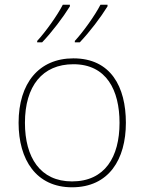

<svg xmlns="http://www.w3.org/2000/svg" viewBox="-20 -786 615 816"><path d="M437 -759V-766H407C384 -721 334 -651 298 -612V-606H319C361 -650 408 -712 437 -759ZM277 -759V-766H247C224 -721 174 -651 138 -612V-606H159C201 -650 248 -712 277 -759ZM515 -264C515 -417 451 -538 292 -538C145 -538 59 -432 59 -264C59 -107 134 10 286 10C443 10 515 -109 515 -264ZM86 -264C86 -420 160 -513 292 -513C433 -513 488 -402 488 -264C488 -119 426 -15 286 -15C151 -15 86 -117 86 -264Z"/></svg>

Font: Noto Sans Malayalam Thin
Style: Regular
Weight: 100
Designer: Jelle Bosma - Monotype Design Team
Foundry: Monotype Imaging Inc.
Version: Version 2.104